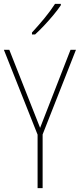

<svg xmlns="http://www.w3.org/2000/svg" viewBox="-20 -971 412 991"><path d="M187 -311 344 -714H372L200 -277V0H174V-276L0 -714H28ZM294 -944Q278 -920 255 -892.5Q232 -865 207.5 -839Q183 -813 161 -793H145V-803Q179 -840 209.5 -877Q240 -914 264 -951H294Z"/></svg>

Font: Noto Sans Georgian Condensed Thin
Style: Regular
Weight: 100
Width: 3
Designer: Monotype Design Team, Akaki Razmadze
Foundry: Google LLC
Version: Version 2.005; ttfautohint (v1.8.4.7-5d5b)